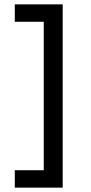

<svg xmlns="http://www.w3.org/2000/svg" viewBox="-20 -732 416 882"><path d="M48 130V50H181V-632H48V-712H268V130Z"/></svg>

Font: Undotted
Style: Regular
Weight: 400
Designer: Delve Withrington, Dave Bailey, Thomas Jockin
Foundry: Delve Fonts LLC
Version: Version 4.000